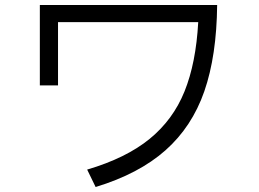

<svg xmlns="http://www.w3.org/2000/svg" viewBox="-20 -738 1040 771"><path d="M140 -718H852Q850 -514 800.5 -371.5Q751 -229 644.5 -134.5Q538 -40 364 13L330 -57Q486 -103 580.5 -180Q675 -257 721 -371Q767 -485 776 -649H213V-395H140Z"/></svg>

Font: PlemolJP35 Console
Style: Regular
Weight: 400
Version: v2.0.3; ttfautohint (v1.8.4.7-5d5b-dirty) -l 6 -r 45 -G 200 